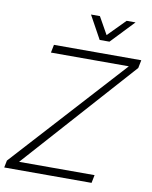

<svg xmlns="http://www.w3.org/2000/svg" viewBox="-99 -965 820 1036"><g transform="rotate(10 311.0 -447.0)"><path d="M624.5 -698.2 615.7 -654.3 70.3 -43.9H483.9L475.1 0H-3.4L4.4 -39.1L564 -654.3H137.2L146 -698.2ZM314.5 -894H363.3L416.5 -799.3L509.8 -894H558.6L438 -767.1H384.3Z"/></g></svg>

Font: Sansation Light
Style: Light Italic
Weight: 300
Designer: Bernd Montag
Version: Version 1.301